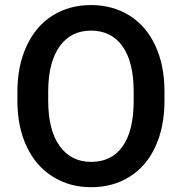

<svg xmlns="http://www.w3.org/2000/svg" viewBox="-20 -741 730 770"><path d="M639.6 -336.9Q639.6 -232.4 603.5 -153.6Q567.4 -74.7 500.2 -32.5Q433.1 9.8 345.7 9.8Q259.3 9.8 191.7 -32.5Q124 -74.7 87.2 -152.8Q50.3 -231 49.8 -333V-373Q49.8 -477.1 86.7 -556.6Q123.5 -636.2 190.7 -678.5Q257.8 -720.7 344.7 -720.7Q431.6 -720.7 498.8 -679Q565.9 -637.2 602.5 -558.8Q639.2 -480.5 639.6 -376.5ZM516.1 -374Q516.1 -492.2 471.4 -555.2Q426.8 -618.2 344.7 -618.2Q264.6 -618.2 219.5 -555.4Q174.3 -492.7 173.3 -377.9V-336.9Q173.3 -219.7 219 -155.8Q264.6 -91.8 345.7 -91.8Q427.7 -91.8 471.9 -154.3Q516.1 -216.8 516.1 -336.9Z"/></svg>

Font: Vazir Medium FD-UI
Style: Medium-FD-UI
Weight: 500
Designer: Saber Rastikerdar
Foundry: Saber Rastikerdar
Version: Version 30.1.0